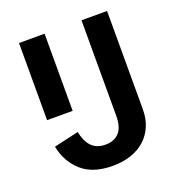

<svg xmlns="http://www.w3.org/2000/svg" viewBox="-129 -805 858 924"><g transform="rotate(-20 300.0 -343.0)"><path d="M521 -698V-194Q521 -147 505 -109Q489 -71 459.5 -44Q430 -17 387.5 -2.5Q345 12 293 12Q192 12 135 -38.5Q78 -89 62 -170L189 -199Q193 -178 201 -159Q209 -140 221 -126Q233 -112 251 -104Q269 -96 295 -96Q340 -96 365 -123.5Q390 -151 390 -209V-698ZM70 -698H201V-303H70Z"/></g></svg>

Font: IBM Plex Mono SmBld
Style: Regular
Weight: 600
Monospace: yes
Designer: Mike Abbink, Paul van der Laan, Pieter van Rosmalen
Foundry: Bold Monday
Version: Version 2.3